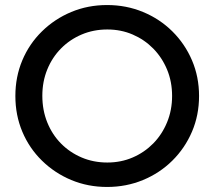

<svg xmlns="http://www.w3.org/2000/svg" viewBox="-20 -731 850 762"><path d="M405 11Q329 11 263 -16.5Q197 -44 146.5 -93.5Q96 -143 68.5 -208.5Q41 -274 41 -350Q41 -426 68.5 -491.5Q96 -557 146.5 -606.5Q197 -656 263 -683.5Q329 -711 405 -711Q481 -711 547.5 -683.5Q614 -656 664 -606.5Q714 -557 742 -491.5Q770 -426 770 -350Q770 -274 742 -208.5Q714 -143 664 -93.5Q614 -44 547.5 -16.5Q481 11 405 11ZM406 -86Q460 -86 506.5 -106Q553 -126 588 -161.5Q623 -197 643 -245.5Q663 -294 663 -350Q663 -407 643 -455Q623 -503 588 -538.5Q553 -574 506.5 -594Q460 -614 406 -614Q351 -614 304 -594Q257 -574 222 -538.5Q187 -503 167.5 -455Q148 -407 148 -351Q148 -294 167.5 -245.5Q187 -197 222 -161.5Q257 -126 304 -106Q351 -86 406 -86Z"/></svg>

Font: Red Hat Display Medium
Style: Regular
Weight: 500
Designer: Pentagram, MCKL
Foundry: Pentagram, MCKL
Version: Version 1.023